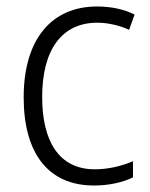

<svg xmlns="http://www.w3.org/2000/svg" viewBox="-20 -655 462 592"><path d="M270 -83C317 -83 359 -93 390 -108V-158C355 -143 315 -133 272 -133C161 -133 110 -221 110 -356C110 -502 171 -585 280 -585C312 -585 348 -577 378 -563L395 -610C364 -626 324 -635 279 -635C140 -635 53 -535 53 -355C53 -182 129 -83 270 -83Z"/></svg>

Font: Noto Sans Kannada UI SemiCondensed Light
Style: Regular
Weight: 300
Width: 4
Designer: Jelle Bosma - Monotype Design Team
Foundry: Monotype Imaging Inc.
Version: Version 2.005